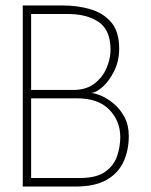

<svg xmlns="http://www.w3.org/2000/svg" viewBox="-20 -680 550 700"><path d="M63 -660H210.5Q262.5 -660 309.2 -646.5Q356 -633 385.2 -599Q414.5 -565 414.5 -502.5Q414.5 -458.5 397 -422.5Q379.5 -386.5 355.5 -364.5Q331.5 -342.5 312 -341Q326.5 -340.5 349.2 -330.8Q372 -321 395 -301.8Q418 -282.5 433.8 -253.2Q449.5 -224 449.5 -184Q449.5 -131 429.8 -89.2Q410 -47.5 367.8 -23.8Q325.5 0 257 0H63ZM93.5 -31H271Q331.5 -31 363.2 -53.5Q395 -76 406.8 -110.5Q418.5 -145 418.5 -180Q418.5 -239 378.5 -280.2Q338.5 -321.5 261 -321.5H93.5ZM93.5 -352H246.5Q294 -352 324 -375Q354 -398 368.5 -432Q383 -466 383 -498.5Q383 -570 340.2 -599.5Q297.5 -629 226.5 -629H93.5Z"/></svg>

Font: League Spartan Thin
Style: Regular
Weight: 100
Foundry: The League of Moveable Type
Version: Version 2.002